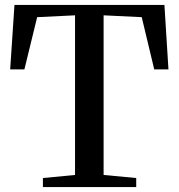

<svg xmlns="http://www.w3.org/2000/svg" viewBox="-20 -763 728 783"><path d="M286 -49.5V-700.5L131.5 -693L79.5 -480H21.5L39 -743H650.5L667 -480H609L558 -693L402.5 -700.5V-49.5L535.5 -37V0H155V-37Z"/></svg>

Font: Merriweather 72pt Medium
Style: Regular
Weight: 500
Version: Version 2.100